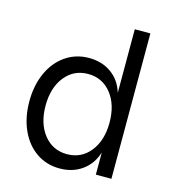

<svg xmlns="http://www.w3.org/2000/svg" viewBox="-107 -788 801 893"><g transform="rotate(15 293.5 -342.0)"><path d="M45 -250Q45 -327 72.5 -387.5Q100 -448 149.5 -482Q199 -516 262 -516Q325 -516 370 -483.5Q415 -451 432 -394V-700H507V0H432V-107Q415 -50 369.5 -17Q324 16 261 16Q198 16 149 -17.5Q100 -51 72.5 -111.5Q45 -172 45 -250ZM277 -57Q346 -57 388.5 -110.5Q431 -164 431 -250Q431 -336 388.5 -389.5Q346 -443 277 -443Q208 -443 165.5 -389.5Q123 -336 123 -250Q123 -164 165.5 -110.5Q208 -57 277 -57Z"/></g></svg>

Font: MedMera Sans
Style: Regular
Weight: 400
Designer: Kasper Nordkvist
Foundry: UNCUT.wtf
Version: Version 1.300